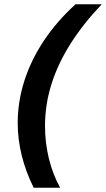

<svg xmlns="http://www.w3.org/2000/svg" viewBox="-20 -770 497 900"><path d="M138 110Q101 36 82 -40.5Q63 -117 63 -193Q63 -294 94.5 -392Q126 -490 186.5 -580.5Q247 -671 334 -750H457Q372 -661 312.5 -568Q253 -475 222 -378Q191 -281 191 -179Q191 -102 209 -27.5Q227 47 262 110Z"/></svg>

Font: Instrument Sans Condensed
Style: Bold Italic
Weight: 700
Width: 3
Italic angle: -13°
Designer: Rodrigo Fuenzalida
Foundry: fragTYPE
Version: Version 1.000;gftools[0.9.28]